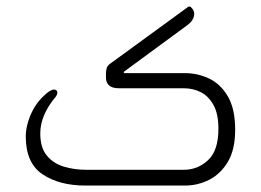

<svg xmlns="http://www.w3.org/2000/svg" viewBox="-20 -576 810 596"><path d="M554 0H245Q164 0 112 -35Q60 -70 60 -152Q60 -187 78 -226Q96 -265 132 -292Q136 -294 139.5 -296Q143 -298 147 -298Q158 -298 158 -288Q158 -283 154 -277Q105 -219 105 -162Q105 -118 125 -93.5Q145 -69 177.5 -59Q210 -49 247 -49H551Q594 -49 626 -79Q658 -109 658 -176Q658 -223 642.5 -250.5Q627 -278 603 -290Q579 -302 551 -302H350Q328 -302 318.5 -311Q309 -320 309 -334V-349Q309 -358 311.5 -365.5Q314 -373 323 -379L563 -554Q568 -557 571 -555Q585 -544 582.5 -528Q580 -512 563 -499L367 -355Q364 -353 364 -352Q364 -349 368 -349H554Q594 -349 629.5 -332Q665 -315 687.5 -276.5Q710 -238 710 -173Q710 -112 687.5 -74Q665 -36 629.5 -18Q594 0 554 0Z"/></svg>

Font: Zain Light
Style: Regular
Weight: 300
Designer: Zain,Boutros
Foundry: Mobile Telecommunications Company (Zain), 2024
Version: Version 1.51; ttfautohint (v1.8.4)